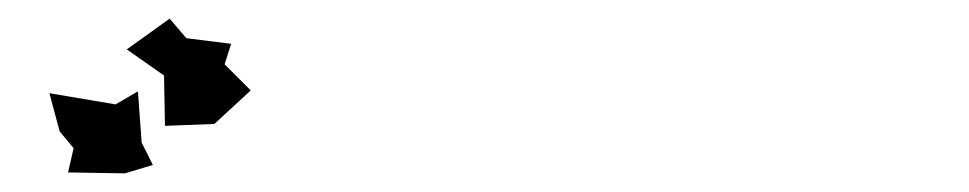

<svg xmlns="http://www.w3.org/2000/svg" viewBox="-20 -860 1040 206"><path d="M157 -725 210 -727 249 -763 221 -791 228 -813 180 -819 162 -840 116 -807 156 -779ZM33 -760 44 -719 59 -701 53 -675 114 -674 144 -683 132 -707 128 -762 104 -748Z"/></svg>

Font: チョークS
Style: Regular
Weight: 400
Designer: [Stick] Fontworks Inc.
Foundry: [Stick] Fontworks Inc.
Version: Version 1.200;FEAKit 1.0